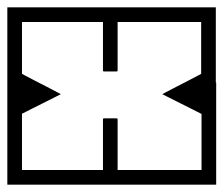

<svg xmlns="http://www.w3.org/2000/svg" viewBox="-40 -504 610 524"><path d="M549 -205H509Q509 -205 509 -222.2Q509 -239.5 509 -266.8Q509 -294 509 -324.5Q509 -355 509 -382.2Q509 -409.5 509 -426.8Q509 -444 509 -444Q509 -444 509 -444Q509 -444 509 -444Q509 -444 509 -444Q509 -444 509 -444Q509 -444 509 -444Q509 -444 509 -444Q509 -444 509 -444Q509 -444 509 -444Q509 -444 509 -444Q509 -444 509 -444Q509 -444 509 -444Q509 -444 509 -444Q509 -444 490.8 -444Q472.5 -444 443.8 -444Q415 -444 383 -444Q351 -444 322.2 -444Q293.5 -444 275.2 -444Q257 -444 257 -444Q257 -454 257 -464.2Q257 -474.5 257 -484Q257 -484 257 -484Q257 -484 257 -484Q257 -484 257 -484Q257 -484 257 -484Q257 -484 257 -484Q257 -484 278 -484Q299 -484 332.2 -484Q365.5 -484 403 -484Q440.5 -484 473.8 -484Q507 -484 528 -484Q549 -484 549 -484Q549 -484 549 -484Q549 -484 549 -484Q549 -484 549 -484Q549 -484 549 -484Q549 -484 549 -463.8Q549 -443.5 549 -411.8Q549 -380 549 -344.5Q549 -309 549 -277.2Q549 -245.5 549 -225.2Q549 -205 549 -205ZM-20 -205Q-20 -205 -20 -225.2Q-20 -245.5 -20 -277.2Q-20 -309 -20 -344.5Q-20 -380 -20 -411.8Q-20 -443.5 -20 -463.8Q-20 -484 -20 -484Q-20 -484 -20 -484Q-20 -484 -20 -484Q-20 -484 -20 -484Q-20 -484 -20 -484Q-20 -484 1 -484Q22 -484 55.2 -484Q88.5 -484 126 -484Q163.5 -484 196.8 -484Q230 -484 251 -484Q272 -484 272 -484Q272 -484 272 -484Q272 -484 272 -484Q272 -484 272 -484Q272 -484 272 -484Q272 -484 272 -484Q272 -474.5 272 -464.2Q272 -454 272 -444Q272 -444 253.8 -444Q235.5 -444 206.8 -444Q178 -444 146 -444Q114 -444 85.2 -444Q56.5 -444 38.2 -444Q20 -444 20 -444Q20 -444 20 -444Q20 -444 20 -444Q20 -444 20 -444Q20 -444 20 -444Q20 -444 20 -444Q20 -444 20 -444Q20 -444 20 -444Q20 -444 20 -444Q20 -444 20 -444Q20 -444 20 -444Q20 -444 20 -444Q20 -444 20 -444Q20 -444 20 -426.8Q20 -409.5 20 -382.2Q20 -355 20 -324.5Q20 -294 20 -266.8Q20 -239.5 20 -222.2Q20 -205 20 -205ZM-20 -279H20Q20 -279 20 -261.8Q20 -244.5 20 -217.2Q20 -190 20 -159.5Q20 -129 20 -101.8Q20 -74.5 20 -57.2Q20 -40 20 -40Q20 -40 20 -40Q20 -40 20 -40Q20 -40 20 -40Q20 -40 20 -40Q20 -40 20 -40Q20 -40 20 -40Q20 -40 20 -40Q20 -40 20 -40Q20 -40 20 -40Q20 -40 20 -40Q20 -40 20 -40Q20 -40 20 -40Q20 -40 38.2 -40Q56.5 -40 85.2 -40Q114 -40 146 -40Q178 -40 206.8 -40Q235.5 -40 253.8 -40Q272 -40 272 -40Q272 -30.5 272 -20.2Q272 -10 272 0Q272 0 272 0Q272 0 272 0Q272 0 272 0Q272 0 272 0Q272 0 272 0Q272 0 251 0Q230 0 196.8 0Q163.5 0 126 0Q88.5 0 55.2 0Q22 0 1 0Q-20 0 -20 0Q-20 0 -20 0Q-20 0 -20 0Q-20 0 -20 0Q-20 0 -20 0Q-20 0 -20 -20.2Q-20 -40.5 -20 -72.2Q-20 -104 -20 -139.5Q-20 -175 -20 -206.8Q-20 -238.5 -20 -258.8Q-20 -279 -20 -279ZM550 -279Q550 -279 550 -258.8Q550 -238.5 550 -206.8Q550 -175 550 -139.5Q550 -104 550 -72.2Q550 -40.5 550 -20.2Q550 0 550 0Q550 0 550 0Q550 0 550 0Q550 0 550 0Q550 0 550 0Q550 0 529 0Q508 0 474.8 0Q441.5 0 404 0Q366.5 0 333.2 0Q300 0 279 0Q258 0 258 0Q258 0 258 0Q258 0 258 0Q258 0 258 0Q258 0 258 0Q258 0 258 0Q258 -10 258 -20.2Q258 -30.5 258 -40Q258 -40 276.2 -40Q294.5 -40 323.2 -40Q352 -40 384 -40Q416 -40 444.8 -40Q473.5 -40 491.8 -40Q510 -40 510 -40Q510 -40 510 -40Q510 -40 510 -40Q510 -40 510 -40Q510 -40 510 -40Q510 -40 510 -40Q510 -40 510 -40Q510 -40 510 -40Q510 -40 510 -40Q510 -40 510 -40Q510 -40 510 -40Q510 -40 510 -40Q510 -40 510 -40Q510 -40 510 -57.2Q510 -74.5 510 -101.8Q510 -129 510 -159.5Q510 -190 510 -217.2Q510 -244.5 510 -261.8Q510 -279 510 -279ZM281 -177Q281 -177 281 -163.5Q281 -150 281 -130Q281 -110 281 -90Q281 -70 281 -56.5Q281 -43 281 -43Q281 -43 281 -43Q281 -43 281 -43Q281 -43 281 -43Q281 -43 281 -43Q281 -43 281 -43Q281 -41.5 281 -40.8Q281 -40 280.5 -39.5Q280 -39 279.2 -39Q278.5 -39 277 -39Q277 -39 269 -39Q261 -39 253 -39Q245 -39 245 -39Q243.5 -39 242.8 -39Q242 -39 241.5 -39.5Q241 -40 241 -40.8Q241 -41.5 241 -43Q241 -43 241 -43Q241 -43 241 -43Q241 -43 241 -43Q241 -43 241 -43Q241 -43 241 -43Q241 -43 241 -56.5Q241 -70 241 -90Q241 -110 241 -130Q241 -150 241 -163.5Q241 -177 241 -177Q241 -179 241.2 -179.8Q241.5 -180.5 242.2 -180.8Q243 -181 245 -181Q245 -181 253 -181Q261 -181 269 -181Q277 -181 277 -181Q279 -181 279.8 -180.8Q280.5 -180.5 280.8 -179.8Q281 -179 281 -177ZM281 -313Q281 -311 280.8 -310.2Q280.5 -309.5 279.8 -309.2Q279 -309 277 -309Q277 -309 269 -309Q261 -309 253 -309Q245 -309 245 -309Q243 -309 242.2 -309.2Q241.5 -309.5 241.2 -310.2Q241 -311 241 -313Q241 -313 241 -326.5Q241 -340 241 -360Q241 -380 241 -400Q241 -420 241 -433.5Q241 -447 241 -447Q241 -447 241 -447Q241 -447 241 -447Q241 -447 241 -447Q241 -447 241 -447Q241 -447 241 -447Q241 -448.5 241 -449.2Q241 -450 241.5 -450.5Q242 -451 242.8 -451Q243.5 -451 245 -451Q245 -451 253 -451Q261 -451 269 -451Q277 -451 277 -451Q278.5 -451 279.2 -451Q280 -451 280.5 -450.5Q281 -450 281 -449.2Q281 -448.5 281 -447Q281 -447 281 -447Q281 -447 281 -447Q281 -447 281 -447Q281 -447 281 -447Q281 -447 281 -447Q281 -447 281 -433.5Q281 -420 281 -400Q281 -380 281 -360Q281 -340 281 -326.5Q281 -313 281 -313ZM19 -193Q15.5 -211 13.5 -224.8Q11.5 -238.5 11.5 -250.2Q11.5 -262 13.5 -274.8Q15.5 -287.5 19 -303Q19 -303 29.8 -297.2Q40.5 -291.5 56.5 -283.2Q72.5 -275 88.5 -266.8Q104.5 -258.5 115.2 -252.8Q126 -247 126 -247Q126 -247 126 -247Q126 -247 126 -247Q126 -247 126 -247Q126 -247 126 -247Q126 -247 115.2 -241.5Q104.5 -236 88.5 -228Q72.5 -220 56.5 -212Q40.5 -204 29.8 -198.5Q19 -193 19 -193ZM510 -193Q510 -193 499.2 -198.5Q488.5 -204 472.5 -212Q456.5 -220 440.5 -228Q424.5 -236 413.8 -241.5Q403 -247 403 -247Q403 -247 403 -247Q403 -247 403 -247Q403 -247 403 -247Q403 -247 403 -247Q403 -247 413.8 -252.8Q424.5 -258.5 440.5 -266.8Q456.5 -275 472.5 -283.2Q488.5 -291.5 499.2 -297.2Q510 -303 510 -303Q514 -287.5 515.8 -274.8Q517.5 -262 517.5 -250.2Q517.5 -238.5 515.8 -224.8Q514 -211 510 -193Z"/></svg>

Font: Honk
Style: Regular
Weight: 400
Designer: Noopur Datye & Yesha Goshar
Foundry: Ek Type
Version: Version 1.000